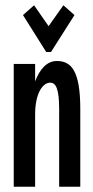

<svg xmlns="http://www.w3.org/2000/svg" viewBox="-20 -707 353 727"><path d="M109 -687 67 -650 155 -510H173L262 -650L220 -687L164 -608ZM32 0H113V-274C113 -352 141 -394 170 -394C192 -394 204 -370 204 -293V0H284V-294C284 -441 249 -476 195 -476C158 -476 131 -446 113 -399V-465H32Z"/></svg>

Font: Inconsolata ExtraCondensed
Style: Bold
Weight: 700
Width: 2
Monospace: yes
Designer: Raph Levien, Cyreal, Brenton Simpson
Foundry: Raph Levien, Cyreal, Google
Version: Version 3.100